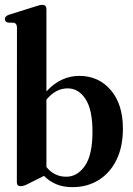

<svg xmlns="http://www.w3.org/2000/svg" viewBox="-20 -762 549 792"><path d="M171.5 -723.5V-385Q230.5 -449 307 -449Q386.5 -449 436.8 -390.5Q487 -332 487 -231.5Q487 -156 460.2 -102Q433.5 -48 386.5 -19Q339.5 10 279 10Q241.5 10 212.5 -2Q183.5 -14 161.5 -36.5L95.5 -3.5Q85.5 2 77.8 4Q70 6 65 6Q49.5 6 49.5 -10L50 -648Q50 -664.5 38 -668L11.5 -669Q0 -673 0 -683.5Q0 -695 16.5 -701L124.5 -735Q136.5 -739 142.8 -740.5Q149 -742 154.5 -742Q171.5 -742 171.5 -723.5ZM259 -397.5Q210 -397.5 171.5 -351V-73Q204 -33 253 -33Q299 -33 330.2 -77.8Q361.5 -122.5 361.5 -219Q361.5 -309.5 332.8 -353.5Q304 -397.5 259 -397.5Z"/></svg>

Font: Fraunces 144pt Soft SemiBold
Style: Regular
Weight: 600
Version: Version 1.000;[b76b70a41]